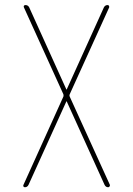

<svg xmlns="http://www.w3.org/2000/svg" viewBox="-20 -540 540 779"><path d="M81.1 219.7Q77.1 219.7 75.2 216.8Q73.2 213.9 75.2 210L237.3 -148.4Q238.3 -152.3 237.3 -157.2L77.1 -509.8Q75.2 -513.7 77.1 -516.6Q79.1 -519.5 83 -519.5Q93.8 -519.5 98.6 -509.8L249 -177.7Q249 -176.8 250 -176.8Q251 -176.8 251 -177.7L401.4 -509.8Q406.2 -519.5 417 -519.5Q419.9 -519.5 421.9 -516.6Q423.8 -513.7 422.9 -509.8L262.7 -157.2Q260.7 -152.3 262.7 -148.4L425.8 210Q426.8 213.9 424.3 216.8Q421.9 219.7 418.9 219.7Q409.2 219.7 404.3 210L251 -127.9Q251 -128.9 250 -128.9Q249 -128.9 249 -127.9L95.7 210Q90.8 219.7 81.1 219.7Z"/></svg>

Font: Rounded-X Mgen+ 2m thin
Style: Regular
Weight: 100
Designer: [Source Han Sans]
Ryoko NISHIZUKA  (kana & ideographs); Paul D. Hunt (Latin, Greek & Cyrillic); Wenlong ZHANG  (bopomofo
Version: Version 1.059.20150602